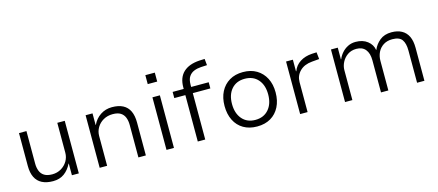

<svg xmlns="http://www.w3.org/2000/svg" viewBox="-51 -1221 3974 1743"><g transform="rotate(-15 1936.0 -350.0)"><path d="M283 8Q222 8 180 -13.5Q138 -35 117 -78Q96 -121 96 -184V-494H166V-188Q166 -150 178 -119Q190 -88 218 -71Q246 -54 292 -54Q339 -54 376.5 -76.5Q414 -99 435 -135Q456 -171 456 -213V-494H526V0H461V-110H459Q432 -55 389 -23.5Q346 8 283 8Z M722 0V-494H787V-385H789Q814 -439 862 -471Q910 -503 971 -503Q1033 -503 1074 -481.5Q1115 -460 1135.5 -417Q1156 -374 1156 -309V0H1086V-305Q1086 -345 1074 -375.5Q1062 -406 1035 -423Q1008 -440 961 -440Q912 -440 873.5 -418Q835 -396 813.5 -359.5Q792 -323 792 -281V0Z M1340 -621V-705H1429V-621ZM1350 0V-494H1420V0Z M1644 0V-436H1540V-494H1661L1644 -477V-508Q1644 -601 1697 -650.5Q1750 -700 1849 -706L1898 -708L1904 -648L1846 -645Q1811 -643 1781 -631Q1751 -619 1732.5 -591.5Q1714 -564 1714 -513V-484L1702 -494H1879V-436H1714V0Z M2202 8Q2128 8 2074 -23.5Q2020 -55 1991 -113Q1962 -171 1962 -248Q1962 -325 1991.5 -382Q2021 -439 2074.5 -471Q2128 -503 2202 -503Q2276 -503 2329.5 -471Q2383 -439 2412.5 -382Q2442 -325 2442 -248Q2442 -171 2412.5 -113Q2383 -55 2329.5 -23.5Q2276 8 2202 8ZM2201 -54Q2280 -54 2326 -107Q2372 -160 2372 -248Q2372 -336 2326.5 -388Q2281 -440 2202 -440Q2123 -440 2077.5 -388Q2032 -336 2032 -248Q2032 -160 2077.5 -107Q2123 -54 2201 -54Z M2606 0V-494H2670V-385H2673Q2692 -437 2739 -467Q2786 -497 2851 -501L2895 -503L2902 -438L2833 -432Q2760 -426 2718 -384Q2676 -342 2676 -282V0Z M3028 0V-494H3092V-385H3095Q3107 -415 3130.5 -442Q3154 -469 3187 -486Q3220 -503 3261 -503Q3328 -503 3371.5 -469Q3415 -435 3423 -384H3425Q3445 -433 3488 -468Q3531 -503 3598 -503Q3654 -503 3693.5 -481.5Q3733 -460 3753.5 -417.5Q3774 -375 3774 -309V0H3705V-302Q3705 -370 3680 -405Q3655 -440 3589 -440Q3540 -440 3505.5 -418Q3471 -396 3453 -359.5Q3435 -323 3435 -278V0H3366V-302Q3366 -368 3336.5 -404Q3307 -440 3251 -440Q3203 -440 3168.5 -416Q3134 -392 3115.5 -355.5Q3097 -319 3097 -282V0Z"/></g></svg>

Font: Nunito Sans 7pt Light
Style: Regular
Weight: 300
Designer: Vernon Adams
Foundry: Vernon Adams
Version: Version 3.101;gftools[0.9.27]